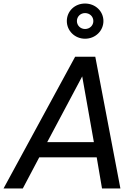

<svg xmlns="http://www.w3.org/2000/svg" viewBox="-44 -1066 793 1086"><path d="M437 -847C496 -847 541 -892 541 -947C541 -1002 496 -1046 437 -1046C378 -1046 334 -1002 334 -947C334 -892 379 -847 437 -847ZM437 -992C464 -992 484 -972 484 -947C484 -922 464 -902 437 -902C411 -902 391 -922 391 -947C391 -972 411 -992 437 -992ZM495 -745H381L-24 0H85L178 -176H503L533 0H637ZM223 -262 421 -634 487 -262Z"/></svg>

Font: Plus Jakarta Text
Style: Italic
Weight: 400
Italic angle: -12°
Designer: Gumpita Rahayu
Foundry: Tokotype Studio
Version: Version 1.000;hotconv 1.0.109;makeotfexe 2.5.65596